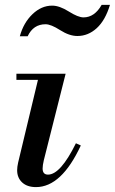

<svg xmlns="http://www.w3.org/2000/svg" viewBox="-20 -751 469 784"><path d="M47 -425V-450H248L159 -97Q154 -76 154 -63Q154 -38 176 -38Q227 -38 290 -166L310 -157Q231 13 127 13Q91 13 70.5 -6Q50 -25 50 -56Q50 -69 54 -87L135 -425ZM395 -731H429Q410 -668 375 -636Q340 -604 296 -604Q263 -604 225.5 -628Q188 -652 166 -652Q116 -652 93 -603H61Q76 -658 112.5 -693Q149 -728 193 -728Q223 -728 261 -704Q299 -680 321 -680Q366 -680 395 -731Z"/></svg>

Font: Libre Bodoni
Style: Italic
Weight: 400
Italic angle: -13°
Designer: Pablo Impallari, Rodrigo Fuenzalida
Foundry: Pablo Impallari, Rodrigo Fuenzalida
Version: Version 1.001